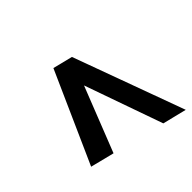

<svg xmlns="http://www.w3.org/2000/svg" viewBox="-101 -773 840 840"><g transform="rotate(45 319.5 -352.5)"><path d="M522.5 -118.7 100.6 -307.1 123.5 -398.9 639.2 -587.4 611.8 -476.1 249 -348.1 550.3 -229.5Z"/></g></svg>

Font: Lesson One
Style: Bold Italic
Weight: 700
Italic angle: -14°
Designer: But Ko, Victor Gaultney, Annie Olsen, Julie Remington, Don Collingsworth, Eric Hays, Becca Hirsbrunner
Version: Version 1.100